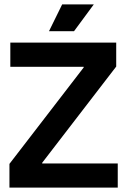

<svg xmlns="http://www.w3.org/2000/svg" viewBox="-20 -854 579 874"><path d="M23 0V-108L361 -547V-550H27V-660H509V-551L172 -113V-110H516V0ZM317 -712H203L263 -834H407Z"/></svg>

Font: Bricolage Grotesque 96pt SemiBold
Style: Regular
Weight: 600
Designer: Mathieu Triay
Foundry: Atelier Triay
Version: Version 1.001; ttfautohint (v1.8.4.7-5d5b);gftools[0.9.33.de